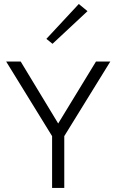

<svg xmlns="http://www.w3.org/2000/svg" viewBox="-20 -918 570 938"><path d="M10 -617.5H81L273.5 -299.5H255L449 -617.5H519L294 -253V0H234.5V-253ZM236.5 -704 206.5 -728 365 -898.5 407.5 -863.5Z"/></svg>

Font: Karla Light
Style: Regular
Weight: 300
Designer: Jonathan Pinhorn
Version: Version 2.004;gftools[0.9.33]